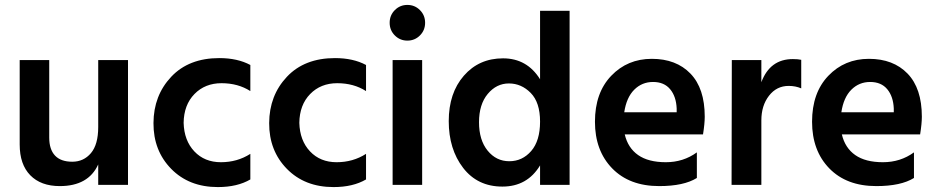

<svg xmlns="http://www.w3.org/2000/svg" viewBox="-20 -751 3810 780"><path d="M500 0H379V-83Q339 5 223 5Q146 5 103 -39Q60 -83 60 -164V-507H180V-192Q180 -144 203.5 -119Q227 -94 273.5 -94Q320 -94 349.5 -129Q379 -164 379 -235V-507H500Z M865 9Q748 9 675.5 -65Q603 -139 603.5 -251Q604 -363 675.5 -439Q747 -515 871 -515Q945 -515 997 -487V-381Q947 -413 880 -413Q813 -413 770 -369Q727 -325 726 -252Q728 -180 769.5 -136Q811 -92 877.5 -92Q944 -92 997 -126V-22Q944 9 865 9Z M1335 9Q1218 9 1145.5 -65Q1073 -139 1073.5 -251Q1074 -363 1145.5 -439Q1217 -515 1341 -515Q1415 -515 1467 -487V-381Q1417 -413 1350 -413Q1283 -413 1240 -369Q1197 -325 1196 -252Q1198 -180 1239.5 -136Q1281 -92 1347.5 -92Q1414 -92 1467 -126V-22Q1414 9 1335 9Z M1635 -731Q1665 -731 1686 -710Q1707 -689 1707 -658.5Q1707 -628 1686 -607Q1665 -586 1635 -586Q1605 -586 1584 -607Q1563 -628 1563 -658.5Q1563 -689 1584 -710Q1605 -731 1635 -731ZM1695 0H1575V-507H1695Z M2294 0H2174V-79Q2122 7 2021 7Q1920 7 1861.5 -69Q1803 -145 1803 -259Q1803 -373 1864.5 -443.5Q1926 -514 2023.5 -514Q2121 -514 2174 -429V-707H2294ZM2047.5 -412Q1997 -412 1961.5 -369.5Q1926 -327 1926 -254.5Q1926 -182 1961 -139Q1996 -96 2049 -96Q2102 -96 2138 -137.5Q2174 -179 2174 -257Q2174 -335 2136 -373.5Q2098 -412 2047.5 -412Z M2516 -295H2729V-310Q2727 -359 2702.5 -388.5Q2678 -418 2633 -418Q2588 -418 2556.5 -386.5Q2525 -355 2516 -295ZM2658 5Q2537 5 2467 -67Q2397 -139 2397 -256.5Q2397 -374 2463 -443Q2529 -512 2628 -512Q2727 -512 2785 -452Q2843 -392 2843 -277Q2843 -249 2836 -205H2518Q2531 -150 2572.5 -121Q2614 -92 2685 -92Q2756 -92 2811 -132V-28Q2758 5 2658 5Z M3073 0H2952L2953 -507H3073V-417Q3108 -511 3201 -511Q3222 -511 3235 -508V-392Q3212 -402 3184 -402Q3135 -402 3104 -362Q3073 -322 3073 -262Z M3398 -295H3611V-310Q3609 -359 3584.5 -388.5Q3560 -418 3515 -418Q3470 -418 3438.5 -386.5Q3407 -355 3398 -295ZM3540 5Q3419 5 3349 -67Q3279 -139 3279 -256.5Q3279 -374 3345 -443Q3411 -512 3510 -512Q3609 -512 3667 -452Q3725 -392 3725 -277Q3725 -249 3718 -205H3400Q3413 -150 3454.5 -121Q3496 -92 3567 -92Q3638 -92 3693 -132V-28Q3640 5 3540 5Z"/></svg>

Font: Hind Kochi SemiBold
Style: Regular
Weight: 600
Designer: Dhruvi Tolia
Foundry: Indian Type Foundry
Version: Version 0.702;PS 1.0;hotconv 1.0.81;makeotf.lib2.5.63406